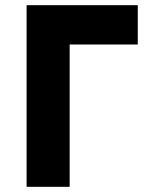

<svg xmlns="http://www.w3.org/2000/svg" viewBox="-20 -720 570 740"><path d="M82.5 0V-700H511V-548.5H248.5V0Z"/></svg>

Font: Geologica Thin Roman
Style: Bold
Weight: 700
Version: Version 1.010;gftools[0.9.28]